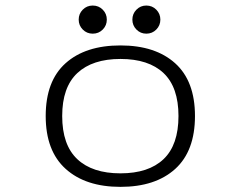

<svg xmlns="http://www.w3.org/2000/svg" viewBox="-20 -680 890 710"><path d="M360 -570.8Q345 -555.5 323 -555.5Q301 -555.5 286 -570.8Q271 -586 271 -607.5Q271 -629 286 -644.2Q301 -659.5 323 -659.5Q345 -659.5 360 -644.2Q375 -629 375 -607.5Q375 -586 360 -570.8ZM521 -555.5Q499.5 -555.5 484.5 -570.8Q469.5 -586 469.5 -607.5Q469.5 -629 484.5 -644.2Q499.5 -659.5 521 -659.5Q543 -659.5 558 -644.2Q573 -629 573 -607.5Q573 -586 558 -570.8Q543 -555.5 521 -555.5ZM149 -251Q149 -380.5 222.5 -446.2Q296 -512 425.5 -512Q554.5 -512 627.8 -446Q701 -380 701 -251Q701 -121.5 627.8 -55.2Q554.5 11 425.5 11Q296.5 11 222.8 -55.5Q149 -122 149 -251ZM640 -251Q640 -357.5 584.8 -409.8Q529.5 -462 425.5 -462Q322 -462 266 -409.8Q210 -357.5 210 -251Q210 -144 265.8 -91.5Q321.5 -39 425.5 -39Q529.5 -39 584.8 -91.5Q640 -144 640 -251Z"/></svg>

Font: League Mono Wide UltraLight
Style: Regular
Weight: 200
Width: 8
Designer: Tyler Finck
Foundry: The League of Moveable Type / Tyler Finck
Version: Version 2.210